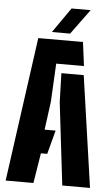

<svg xmlns="http://www.w3.org/2000/svg" viewBox="-63 -1020 615 1061"><g transform="rotate(5 244.0 -489.5)"><path d="M10 0 121 -800H369L386 -668H232L221 -456L200 -299H261L226 -167H191L164 0ZM324 0 270 -457 265 -618H389L478 0ZM193 -840 290 -979H396L294 -840Z"/></g></svg>

Font: Big Shoulders Stencil Display Black
Style: Regular
Weight: 900
Designer: Patric King
Foundry: XO Type Co
Version: Version 1.000